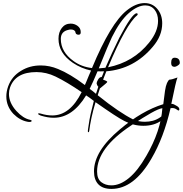

<svg xmlns="http://www.w3.org/2000/svg" viewBox="-20 -723 1186 1244"><path d="M553 134Q550 134 549 127Q549 123 550.5 113.5Q552 104 554 90Q559 52 568 12.5Q577 -27 588 -69Q574 -80 561.5 -89Q549 -98 538 -105Q450 40 328 40Q308 40 287.5 36.5Q267 33 244 26Q227 20 227 14Q227 11 233 11Q236 11 244 13Q283 25 319 25Q434 25 509 -126Q414 -191 340 -227Q280 -256 216 -256Q80 -256 45 -156Q38 -136 38 -115Q38 -57 86 -4Q130 44 174 53Q185 55 185 60Q185 67 172 67Q170 67 166.5 67Q163 67 159 66Q109 57 67 15Q21 -34 21 -98Q21 -130 33 -164Q57 -229 116 -264Q172 -299 244 -299Q301 -299 356 -276Q433 -245 530 -172Q535 -182 541 -197.5Q547 -213 556 -234L570 -266Q507 -279 452 -316Q359 -379 359 -472Q359 -514 380.5 -542Q402 -570 438 -570Q463 -570 483 -555Q503 -540 503 -516V-513Q503 -498 489 -498Q469 -498 468 -518Q460 -532 439 -532Q435 -532 432 -531.5Q429 -531 425 -530Q374 -520 374 -471Q374 -386 457 -327Q508 -290 576 -282Q697 -573 802 -656Q861 -703 917 -703Q967 -703 999 -665.5Q1031 -628 1031 -572Q1031 -491 970 -420Q849 -276 669 -261L648 -207Q653 -205 663.5 -201Q674 -197 675 -192Q676 -189 629 -151L628 -152Q624 -141 620.5 -129Q617 -117 613 -106Q685 -48 742 -9.5Q799 29 841 50Q876 66 918 66Q946 66 970 59.5Q994 53 1015 39Q1057 12 1057 -31Q1057 -36 1055 -45.5Q1053 -55 1053 -60Q1053 -68 1058 -68Q1070 -68 1070 -25Q1070 26 1024 59Q978 92 909 92Q845 92 786 61Q760 48 713.5 17.5Q667 -13 599 -61Q583 -8 573 38.5Q563 85 558 126Q556 134 553 134ZM620 -280Q631 -281 642 -282Q653 -283 663 -284Q683 -330 705.5 -379Q728 -428 753 -478Q835 -635 865 -637Q872 -637 872 -630Q872 -626 868 -623Q834 -596 786.5 -512Q739 -428 680 -287Q845 -320 947 -448Q1004 -519 1004 -588Q1004 -632 981.5 -660Q959 -688 921 -688Q872 -688 815 -638.5Q758 -589 705 -482Q695 -461 673.5 -410.5Q652 -360 620 -280ZM602 -115 617 -161Q611 -167 609 -173Q607 -179 606 -183Q606 -191 615.5 -207.5Q625 -224 638 -224H639Q643 -232 646.5 -241.5Q650 -251 654 -261Q632 -260 612 -261Q598 -227 585 -198.5Q572 -170 561 -147Q569 -142 579 -134Q589 -126 602 -115ZM1111 -290Q1089 -290 1089 -315Q1089 -349 1111 -349Q1145 -349 1145 -315Q1145 -307 1132 -298.5Q1119 -290 1111 -290ZM702 501Q646 501 617.5 471.5Q589 442 589 387Q589 256 756 116Q899 -5 1038 -48L1049 -134Q1054 -167 1062 -185Q1070 -203 1078 -207Q1093 -207 1130 -221Q1125 -210 1115 -167Q1105 -124 1090 -50H1093Q1105 -50 1123 -38Q1142 -28 1142 -15Q1142 -7 1135 -7Q1134 -7 1122.5 -15Q1111 -23 1096 -23Q1088 -23 1085 -22Q1063 73 1032 155Q1001 237 961 305Q848 501 702 501ZM702 478Q758 478 815.5 430.5Q873 383 928 287Q975 206 1001 128.5Q1027 51 1032 -22Q1009 -19 959 9Q909 37 831 89Q609 236 609 388Q609 436 636 457Q663 478 702 478Z"/></svg>

Font: Lavishly Yours
Style: Regular
Weight: 400
Designer: Robert E. Leuschke
Foundry: Robert E. Leuschke
Version: Version 1.010; ttfautohint (v1.8.3)